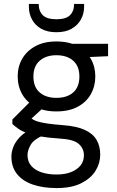

<svg xmlns="http://www.w3.org/2000/svg" viewBox="-20 -725 597 977"><path d="M268 232Q200 232 148 214.5Q96 197 67 161Q38 125 38 72Q38 49 47.5 23.5Q57 -2 80.5 -27Q104 -52 147 -72L204 -38Q152 -16 136 12Q120 40 120 64Q120 97 139 119Q158 141 191.5 152Q225 163 268 163Q311 163 342 150.5Q373 138 390 116.5Q407 95 407 65Q407 31 381 7.5Q355 -16 283 -20Q223 -24 183.5 -31Q144 -38 118 -47.5Q92 -57 74.5 -69Q57 -81 43 -94V-117L140 -214L213 -188L113 -97L126 -132Q137 -124 147 -117.5Q157 -111 174 -106Q191 -101 221 -96.5Q251 -92 302 -88Q370 -83 411.5 -64Q453 -45 471.5 -13Q490 19 490 62Q490 105 466.5 143.5Q443 182 394 207Q345 232 268 232ZM267 -158Q204 -158 160 -181.5Q116 -205 93 -245.5Q70 -286 70 -336Q70 -386 93 -426Q116 -466 160 -490Q204 -514 267 -514Q331 -514 375 -490Q419 -466 442 -426Q465 -386 465 -336Q465 -286 442 -245.5Q419 -205 375 -181.5Q331 -158 267 -158ZM267 -227Q321 -227 352.5 -254.5Q384 -282 384 -336Q384 -388 352.5 -416Q321 -444 267 -444Q214 -444 182 -416Q150 -388 150 -336Q150 -282 182 -254.5Q214 -227 267 -227ZM349 -431 324 -502H530V-439ZM267 -561Q221 -561 190 -578.5Q159 -596 143 -625.5Q127 -655 127 -691V-705H177Q177 -668 198 -647.5Q219 -627 267 -627Q315 -627 336 -647.5Q357 -668 357 -705H408V-691Q408 -655 391.5 -625.5Q375 -596 344 -578.5Q313 -561 267 -561Z"/></svg>

Font: DM Sans 16pt
Style: Regular
Weight: 400
Version: Version 4.004;gftools[0.9.30]